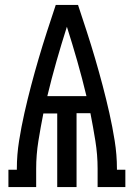

<svg xmlns="http://www.w3.org/2000/svg" viewBox="-20 -755 540 775"><path d="M14 0V-70H48V-74Q48 -130 57 -186.5Q66 -243 78.5 -298.5Q91 -354 105.5 -409Q120 -464 136 -518.5Q152 -573 169.5 -627Q187 -681 205 -735H295Q313 -681 330.5 -627Q348 -573 364 -518.5Q380 -464 394.5 -409Q409 -354 421.5 -298.5Q434 -243 443 -186.5Q452 -130 452 -74V-70H486V0H374V-74Q374 -130 365 -186Q356 -242 345 -298H289V0H211V-297H155Q144 -242 135 -186Q126 -130 126 -74V0ZM171 -367H329Q312 -438 292 -508Q272 -578 250 -647Q228 -578 208 -508Q188 -438 171 -367Z"/></svg>

Font: Iosevka Curly Slab
Style: Regular
Weight: 400
Monospace: yes
Designer: Belleve Invis
Foundry: Belleve Invis
Version: Version 22.1.2; ttfautohint (v1.8.4)